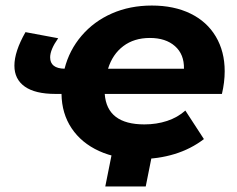

<svg xmlns="http://www.w3.org/2000/svg" viewBox="-20 -566 857 693"><path d="M781 -227H358Q366 -117 501 -117Q545 -117 583 -129.5Q621 -142 649 -167L716 -64Q669 -28 610 -10Q551 8 485 8Q401 8 337.5 -21Q274 -50 238.5 -103Q203 -156 202 -227H180Q107 -227 69.5 -253.5Q32 -280 32 -329Q32 -380 72 -450L190 -428Q161 -387 161 -359Q161 -319 213 -318Q230 -385 274.5 -437Q319 -489 384 -517.5Q449 -546 528 -546Q608 -546 667.5 -517Q727 -488 759 -434Q791 -380 791 -309Q791 -269 781 -227ZM370 -318H644Q645 -370 611.5 -399.5Q578 -429 521 -429Q464 -429 425 -399.5Q386 -370 370 -318ZM506 107H360L387 -28H533Z"/></svg>

Font: Montserrat Alternates
Style: Bold Italic
Weight: 700
Italic angle: -11.3°
Designer: Julieta Ulanovsky
Foundry: Julieta Ulanovsky
Version: Version 7.200